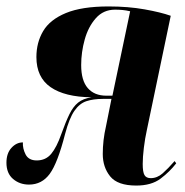

<svg xmlns="http://www.w3.org/2000/svg" viewBox="-32 -566 575 596"><path d="M391 10Q333 10 310 -18.5Q287 -47 287 -88Q287 -131 297 -174L314 -259H287Q258 -259 236.5 -252Q215 -245 199 -222Q183 -199 170 -150Q147 -60 122.5 -26.5Q98 7 58 7Q29 7 8.5 -10.5Q-12 -28 -12 -61Q-12 -90 3.5 -107Q19 -124 39 -124Q38 -105 47.5 -86.5Q57 -68 82 -68Q110 -68 127 -88.5Q144 -109 158 -149Q172 -188 183.5 -211.5Q195 -235 210.5 -247.5Q226 -260 252 -264Q169 -265 125 -295.5Q81 -326 81 -389Q81 -434 102 -469.5Q123 -505 172.5 -525.5Q222 -546 305 -546Q366 -546 416.5 -537Q467 -528 498 -517L424 -163Q418 -136 414.5 -107Q411 -78 411 -57Q411 -32 416.5 -22.5Q422 -13 436 -13Q456 -13 473 -28Q490 -43 510 -66L515 -59Q495 -33 466.5 -11.5Q438 10 391 10ZM298 -269H317L372 -531Q359 -534 348 -535Q337 -536 325 -536Q289 -536 265.5 -509.5Q242 -483 231 -443.5Q220 -404 220 -364Q220 -316 240.5 -292.5Q261 -269 298 -269Z"/></svg>

Font: Noto Serif Display ExtraCondensed
Style: Bold Italic
Weight: 700
Width: 2
Italic angle: -12°
Designer: Monotype Design Team
Foundry: Monotype Imaging Inc.
Version: Version 2.009